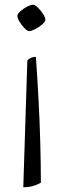

<svg xmlns="http://www.w3.org/2000/svg" viewBox="-20 -525 264 808"><path d="M103 -394Q95 -394 83 -406.5Q71 -419 62 -434Q53 -449 53 -458Q53 -466 65 -477Q77 -488 93 -496.5Q109 -505 119 -505Q127 -505 139.5 -493Q152 -481 161.5 -466Q171 -451 171 -442Q171 -434 158 -422.5Q145 -411 128.5 -402.5Q112 -394 103 -394ZM78 263 95 -270Q106 -285 131 -286Q137 -203 142 -109Q147 -15 149.5 76Q152 167 152 244Q142 250 123 256.5Q104 263 78 263Z"/></svg>

Font: Texturina Thin
Style: Regular
Weight: 100
Designer: Guillermo Torres Carreño
Foundry: Omnibus-Type
Version: Version 1.002; ttfautohint (v1.8.3)